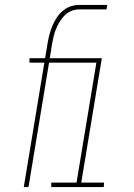

<svg xmlns="http://www.w3.org/2000/svg" viewBox="-20 -755 540 775"><path d="M76 0 159 -502H99V-520H162L172 -580Q175 -598 179.5 -615.5Q184 -633 191 -649.5Q198 -666 208 -682Q218 -698 232.5 -710.5Q247 -723 264.5 -729Q282 -735 299 -735H413L410 -717H299Q284 -717 268.5 -711Q253 -705 241.5 -693.5Q230 -682 221 -667.5Q212 -653 206 -638Q200 -623 196.5 -608Q193 -593 190 -577L181 -520H306V-502H178L95 0ZM187 0V-18H289L369 -502H278V-520H391L308 -18H400L399 0Z"/></svg>

Font: Iosevka Thin Oblique
Style: Regular
Weight: 100
Italic angle: -9°
Monospace: yes
Designer: Belleve Invis
Foundry: Belleve Invis
Version: Version 32.5.0; ttfautohint (v1.8.4)